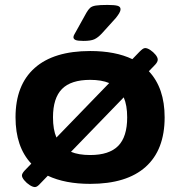

<svg xmlns="http://www.w3.org/2000/svg" viewBox="-20 -738 731 779"><path d="M122 21Q113 21 100.5 13Q88 5 78.5 -6.5Q69 -18 69 -26Q69 -34 80 -46L107 -74Q43 -142 43 -262Q43 -393 120.5 -462Q198 -531 346 -531Q448 -531 517 -498L546 -528Q553 -535 558.5 -539Q564 -543 569 -543Q578 -543 590 -535Q602 -527 611 -516Q620 -505 620 -496Q620 -487 610 -476L584 -449Q648 -381 648 -262Q648 -130 571 -61Q494 8 346 8Q244 8 174 -25L144 6Q131 21 122 21ZM195 -262Q195 -212 209 -180L423 -401Q392 -414 346 -414Q268 -414 231.5 -377Q195 -340 195 -262ZM346 -109Q423 -109 459.5 -146Q496 -183 496 -262Q496 -311 482 -343L268 -122Q299 -109 346 -109ZM319 -572Q294 -572 286 -576Q278 -580 278 -587Q278 -592 281.5 -598Q285 -604 291 -615L331 -687Q338 -699 345.5 -706Q353 -713 369 -715.5Q385 -718 416 -718Q445 -718 457 -714.5Q469 -711 469 -701Q469 -693 463.5 -684Q458 -675 450 -665L393 -602Q377 -585 362.5 -578.5Q348 -572 319 -572Z"/></svg>

Font: Asap Expanded
Style: Bold
Weight: 700
Width: 7
Designer: Pablo Cosgaya
Foundry: Omnibus-Type
Version: Version 3.001; ttfautohint (v1.8.4.7-5d5b)